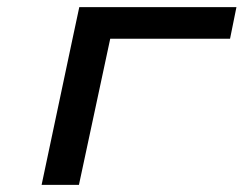

<svg xmlns="http://www.w3.org/2000/svg" viewBox="-20 -520 685 540"><path d="M97 0H202L290 -411H627L645 -500H203L184 -411Z"/></svg>

Font: LT Wave Mono Medium
Style: Italic
Weight: 500
Designer: Daniel Lyons
Version: Version 2.5 (Glyphs App)